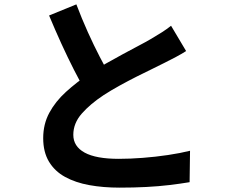

<svg xmlns="http://www.w3.org/2000/svg" viewBox="-20 -817 1040 880"><path d="M833 -583Q811 -569 786.5 -556Q762 -543 734 -529Q711 -517 677.5 -501Q644 -485 605.5 -465.5Q567 -446 528 -424.5Q489 -403 455 -381Q393 -340 354.5 -296Q316 -252 316 -199Q316 -146 368 -117.5Q420 -89 524 -89Q576 -89 634.5 -93.5Q693 -98 750 -106.5Q807 -115 851 -126L849 18Q807 25 757.5 31Q708 37 650.5 40Q593 43 528 43Q453 43 389.5 31.5Q326 20 278.5 -6Q231 -32 204.5 -76Q178 -120 178 -184Q178 -248 206 -300Q234 -352 282.5 -396Q331 -440 389 -479Q425 -503 465 -525.5Q505 -548 543.5 -569Q582 -590 615.5 -607.5Q649 -625 671 -638Q700 -655 722 -669Q744 -683 764 -699ZM330 -797Q355 -731 382.5 -670Q410 -609 437.5 -556Q465 -503 488 -461L375 -394Q348 -440 319 -497Q290 -554 261 -617.5Q232 -681 205 -746Z"/></svg>

Font: Noto Sans JP Thin
Style: Bold
Weight: 700
Version: Version 2.004-H2;hotconv 1.0.118;makeotfexe 2.5.65603